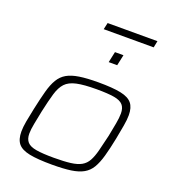

<svg xmlns="http://www.w3.org/2000/svg" viewBox="-153 -962 963 1083"><g transform="rotate(20 329.0 -421.0)"><path d="M284 8Q197 8 148 -2Q99 -12 78.5 -37Q58 -62 58 -109Q58 -135 64.5 -171.5Q71 -208 81 -254Q95 -319 107.5 -365Q120 -411 138 -441Q156 -471 184.5 -487.5Q213 -504 258.5 -511Q304 -518 372 -518Q458 -518 506.5 -508Q555 -498 575.5 -473Q596 -448 596 -402Q596 -375 589.5 -338Q583 -301 574 -254Q561 -189 548 -143Q535 -97 517.5 -67.5Q500 -38 471 -21.5Q442 -5 397 1.5Q352 8 284 8ZM280 -32Q341 -32 380.5 -37Q420 -42 444 -55.5Q468 -69 482 -94.5Q496 -120 506 -159Q516 -198 529 -254Q538 -300 544.5 -335Q551 -370 551 -396Q551 -429 535 -447Q519 -465 481.5 -471.5Q444 -478 376 -478Q300 -478 256.5 -468.5Q213 -459 190.5 -435Q168 -411 155 -367Q142 -323 127 -254Q118 -209 111 -173.5Q104 -138 104 -113Q104 -81 120 -63Q136 -45 174.5 -38.5Q213 -32 280 -32ZM387 -645 401 -710H452L438 -645ZM297 -810 306 -850H605L597 -810Z"/></g></svg>

Font: Saira Expanded ExtraLight
Style: Italic
Weight: 250
Width: 7
Italic angle: -12°
Designer: Hector Gatti with collaboration of the Omnibus-Type team
Foundry: Omnibus-Type
Version: Version 1.101